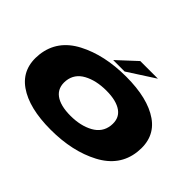

<svg xmlns="http://www.w3.org/2000/svg" viewBox="-163 -1144 1456 1456"><g transform="rotate(45 565.0 -416.5)"><path d="M503 8Q735 8 900.5 -79.5Q1066 -167 1086.5 -337Q1106.5 -508 981.2 -595Q856 -682 624 -682Q392 -682 226.2 -595.5Q60.5 -509 39.5 -337Q20 -168 145 -80Q270 8 503 8ZM534.5 -173Q425.5 -173 370 -214.5Q314.5 -256 322.5 -337Q332 -419 407.8 -460Q483.5 -501 592.5 -501Q700.5 -501 756.8 -460Q813 -419 803.5 -337Q793.5 -256 718 -214.5Q642.5 -173 534.5 -173ZM464.5 -701H587.5L804.5 -841H615.5Z"/></g></svg>

Font: Anybody ExtraExpanded Black
Style: Italic
Weight: 900
Width: 8
Italic angle: -10°
Version: Version 1.113;gftools[0.9.25]